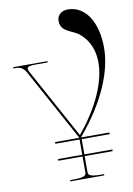

<svg xmlns="http://www.w3.org/2000/svg" viewBox="-104 -1049 769 1114"><g transform="rotate(-10 280.0 -492.5)"><path d="M6 -710V-702.5H19.5C36.5 -702.5 61 -701.5 81.5 -663.5L310.5 -245L312.5 -241V-240H170V-230H312.5V-140H170V-130H312.5V-35C312.5 -20.5 306 -7.5 237.5 -7.5H217.5V0H417.5V-7.5H400C331.5 -7.5 325 -20.5 325 -35V-130H490V-140H325V-230H490V-240H325V-243C475.5 -421.5 545 -593 545 -730.5C545 -883 477.5 -985 376.5 -985C338 -985 312 -962.5 312 -928.5C312 -861.5 380.5 -861.5 421 -827.5C472.5 -785 498 -724 498 -651.5C498 -538.5 437 -397.5 319 -255L93 -668.5C89 -675.5 87.5 -681.5 87.5 -686C87.5 -700 105.5 -702.5 137 -702.5H208V-710Z"/></g></svg>

Font: ZnikomitNo24
Style: Regular
Weight: 500
Designer: gluk
Foundry: gluk
Version: Version 0.55